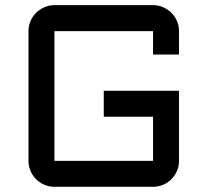

<svg xmlns="http://www.w3.org/2000/svg" viewBox="-20 -720 800 740"><path d="M89.8 -600.1Q89.8 -620.6 97.7 -638.9Q105.5 -657.2 119.1 -670.7Q132.8 -684.1 151.1 -692.1Q169.4 -700.2 189.9 -700.2H569.8Q590.3 -700.2 608.6 -692.1Q627 -684.1 640.6 -670.7Q654.3 -657.2 662.1 -638.9Q669.9 -620.6 669.9 -600.1V-509.8H569.8V-600.1H189.9V-100.1H569.8V-270H379.9V-370.1H669.9V-100.1Q669.9 -79.6 662.1 -61.3Q654.3 -43 640.6 -29.3Q627 -15.6 608.6 -7.8Q590.3 0 569.8 0H189.9Q169.4 0 151.1 -7.8Q132.8 -15.6 119.1 -29.3Q105.5 -43 97.7 -61.3Q89.8 -79.6 89.8 -100.1Z"/></svg>

Font: Aldrich
Style: Regular
Weight: 400
Designer: Matthew Desmond
Foundry: Matthew Desmond
Version: Version 1.002 2011